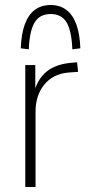

<svg xmlns="http://www.w3.org/2000/svg" viewBox="-20 -747 352 767"><path d="M81 0V-487H121V-385H118Q133 -435 168 -462.5Q203 -490 262 -496L288 -498L292 -460L251 -457Q191 -451 156.5 -408.5Q122 -366 122 -301V0ZM95 -550 63 -554Q65 -611 79 -649.5Q93 -688 119 -707.5Q145 -727 182 -727Q219 -727 245 -707.5Q271 -688 285 -649.5Q299 -611 301 -554L269 -550Q266 -624 246 -657.5Q226 -691 182 -691Q139 -691 118.5 -657.5Q98 -624 95 -550Z"/></svg>

Font: Nunito Sans 10pt Condensed ExtraLight
Style: Regular
Weight: 250
Width: 3
Designer: Vernon Adams
Foundry: Vernon Adams
Version: Version 3.101;gftools[0.9.27]